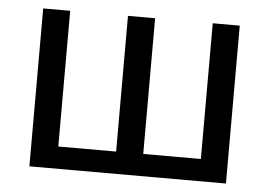

<svg xmlns="http://www.w3.org/2000/svg" viewBox="-43 -584 895 640"><g transform="rotate(5 404.5 -264.0)"><path d="M76.7 -528.3H167V-74.2H360.4V-528.3H451.2V-74.2H644V-528.3H734.4V0H76.7Z"/></g></svg>

Font: RobotoDEMO
Style: Regular
Weight: 400
Designer: Christian Robertson
Foundry: Google
Version: Version 2.136